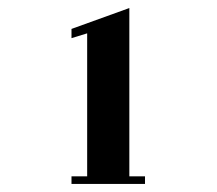

<svg xmlns="http://www.w3.org/2000/svg" viewBox="-20 -817 540 478"><path d="M302 -378H341V-359H158V-378H197V-734L158 -722V-745L302 -797Z"/></svg>

Font: Cafe24 ClassicType
Style: Regular
Weight: 400
Designer: Cafe24 thkim, hmlim, mnelim & 4IR
Foundry: Cafe24
Version: Version 1.000